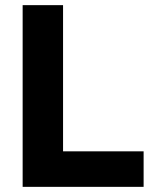

<svg xmlns="http://www.w3.org/2000/svg" viewBox="-20 -726 601 746"><path d="M68 0V-706H225V0ZM189 0V-138H538V0Z"/></svg>

Font: Outfit-Bold
Style: Bold
Weight: 700
Designer: Rodrigo Fuenzalida
Foundry: fragTYPE
Version: Version 1.000